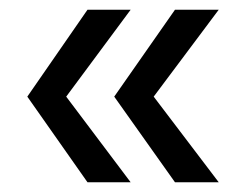

<svg xmlns="http://www.w3.org/2000/svg" viewBox="-20 -500 495 395"><path d="M160 -125H248.8L116.2 -301.2L248.8 -480H160L36.2 -301.2ZM340 -125H430L296.2 -301.2L430 -480H340L215 -301.2Z"/></svg>

Font: Cambay
Style: Regular
Weight: 400
Version: Version 1.180;PS 001.180;hotconv 1.0.70;makeotf.lib2.5.58329